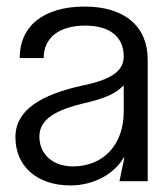

<svg xmlns="http://www.w3.org/2000/svg" viewBox="-20 -552 507 585"><path d="M195 13C263 13 327 -20 357 -72H359L344 0H430V-371C430 -472 359 -532 238 -532C113 -532 40 -473 40 -375H113C113 -437 160 -474 240 -474C314 -474 357 -440 357 -380C357 -331 310 -308 234 -292C105 -264 27 -217 27 -134C27 -45 93 13 195 13ZM100 -136C100 -189 150 -217 238 -238C296 -251 332 -266 357 -292V-212C357 -111 295 -45 202 -45C141 -45 100 -82 100 -136Z"/></svg>

Font: Non Bureau Light
Style: Regular
Weight: 300
Designer: Jona Saucedo
Foundry: Non Foundry
Version: Version 1.000;FEAKit 1.0